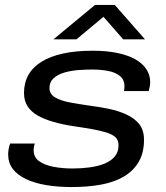

<svg xmlns="http://www.w3.org/2000/svg" viewBox="-20 -744 669 776"><path d="M269 12Q213 12 166 4Q119 -4 84.5 -20.5Q50 -37 31.5 -61.5Q13 -86 13 -120Q13 -131 15 -142Q17 -153 21 -164H121Q119 -160 117.5 -152Q116 -144 116 -137Q116 -108 139 -92Q162 -76 198 -69.5Q234 -63 273 -63Q309 -63 342.5 -67.5Q376 -72 402 -82.5Q428 -93 443.5 -111Q459 -129 459 -157Q459 -178 446.5 -189.5Q434 -201 410 -208.5Q386 -216 352.5 -222Q319 -228 277 -234Q232 -241 195.5 -251.5Q159 -262 132.5 -277Q106 -292 91.5 -314.5Q77 -337 77 -368Q77 -409 94.5 -440.5Q112 -472 147 -494Q182 -516 234 -527.5Q286 -539 355 -539Q411 -539 454 -530Q497 -521 526.5 -504.5Q556 -488 571.5 -464.5Q587 -441 587 -412Q587 -403 585.5 -395Q584 -387 581 -376H481Q482 -381 482.5 -386Q483 -391 483 -395Q483 -422 464.5 -437Q446 -452 416 -457.5Q386 -463 352 -463Q329 -463 299.5 -461Q270 -459 242.5 -451.5Q215 -444 197.5 -428.5Q180 -413 180 -388Q180 -364 202.5 -350.5Q225 -337 262.5 -330Q300 -323 342 -317Q382 -312 420.5 -304Q459 -296 491.5 -281Q524 -266 543 -242Q562 -218 562 -179Q562 -127 541 -90.5Q520 -54 481.5 -31Q443 -8 389.5 2Q336 12 269 12ZM196 -585 364 -724H444L566 -585H478L386 -690H415L289 -585Z"/></svg>

Font: Archivo Expanded
Style: Italic
Weight: 400
Width: 7
Italic angle: -10°
Designer: Hector Gatti
Foundry: Omnibus-Type
Version: Version 2.001